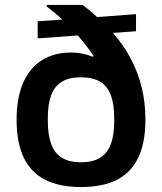

<svg xmlns="http://www.w3.org/2000/svg" viewBox="-20 -743 654 775"><path d="M307 12Q221 12 163 -17Q105 -46 76 -106.5Q47 -167 47 -260Q47 -347 73 -407.5Q99 -468 148.5 -499.5Q198 -531 268 -531Q291 -531 313 -526.5Q335 -522 354 -514L358 -517Q344 -538 328 -558.5Q312 -579 294 -600L132 -588V-657L232 -664Q217 -678 200.5 -691.5Q184 -705 167 -718L171 -723H313Q324 -715 334 -707Q344 -699 353.5 -691Q363 -683 372 -674L529 -686V-617L436 -610Q479 -561 508 -506Q537 -451 552 -390Q567 -329 567 -260Q567 -167 538 -106.5Q509 -46 451.5 -17Q394 12 307 12ZM307 -88Q355 -88 384.5 -106.5Q414 -125 427.5 -161.5Q441 -198 441 -253V-266Q441 -322 427.5 -358.5Q414 -395 384.5 -413Q355 -431 307 -431Q259 -431 229.5 -413Q200 -395 186.5 -358.5Q173 -322 173 -267V-255Q173 -199 186.5 -162Q200 -125 229.5 -106.5Q259 -88 307 -88Z"/></svg>

Font: Archivo SemiBold
Style: Regular
Weight: 600
Designer: Hector Gatti
Foundry: Omnibus-Type
Version: Version 2.001